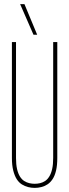

<svg xmlns="http://www.w3.org/2000/svg" viewBox="-20 -905 337 935"><path d="M38 -136V-700H58V-136Q58 -104 63 -82Q68 -60 77 -45.5Q86 -31 98 -23.5Q110 -16 123 -13Q136 -10 149 -10Q162 -10 175 -13Q188 -16 199.5 -23.5Q211 -31 220 -45.5Q229 -60 234 -82Q239 -104 239 -136V-700H259V-136Q259 -100 253 -74.5Q247 -49 236 -32.5Q225 -16 211 -7Q197 2 181 6Q165 10 149 10Q133 10 117 6Q101 2 86.5 -7Q72 -16 61.5 -32.5Q51 -49 44.5 -74.5Q38 -100 38 -136ZM143 -736 78 -885H99L161 -736Z"/></svg>

Font: Georama ExtraCondensed Thin
Style: Regular
Weight: 100
Width: 2
Designer: Jean-Baptiste Levee
Foundry: Production Type
Version: Version 1.001